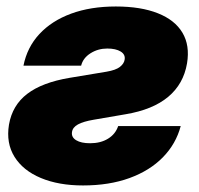

<svg xmlns="http://www.w3.org/2000/svg" viewBox="-20 -564 618 595"><path d="M52.7 -360.4Q64 -417.5 102.1 -458.5Q140.1 -499.5 200.4 -521.7Q260.7 -543.9 338.9 -543.9Q416.5 -543.9 469.2 -522.9Q522 -502 545.4 -462.6Q568.8 -423.3 559.6 -367.7Q548.8 -303.7 501.2 -263.9Q453.6 -224.1 369.6 -210L270 -192.9Q238.3 -187.5 221.7 -178.5Q205.1 -169.4 203.1 -154.8Q200.7 -138.7 216.1 -129.4Q231.4 -120.1 259.3 -120.1Q292 -120.1 314.9 -134.3Q337.9 -148.4 346.2 -173.3H540Q525.4 -118.2 484.9 -76.7Q444.3 -35.2 381.3 -12.2Q318.4 10.7 237.3 10.7Q161.6 10.7 106.4 -12.5Q51.3 -35.6 24.9 -78.1Q-1.5 -120.6 7.8 -177.7Q18.1 -237.8 64.5 -273.2Q110.8 -308.6 195.8 -322.8L310.1 -341.8Q338.9 -346.7 351.6 -356.7Q364.3 -366.7 366.2 -378.9Q369.1 -395 354 -404.3Q338.9 -413.6 312.5 -413.6Q283.7 -413.6 260.5 -398.9Q237.3 -384.3 231.4 -360.4Z"/></svg>

Font: Inter 20pt Black
Style: Italic
Weight: 900
Italic angle: -9.3988°
Version: Version 4.001;git-66647c0bb